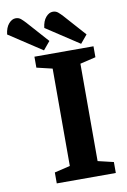

<svg xmlns="http://www.w3.org/2000/svg" viewBox="-175 -911 641 967"><g transform="rotate(-10 145.5 -427.5)"><path d="M35 -56 115 -75V-573L35 -592V-648H337V-592L257 -573V-75L337 -56V0H35ZM88 -671 123 -713 24 -824Q13 -836 2 -845.5Q-9 -855 -25 -855Q-44 -855 -60.5 -836Q-77 -817 -81 -782ZM278 -671 313 -713 214 -824Q203 -836 192 -845.5Q181 -855 165 -855Q146 -855 129.5 -836Q113 -817 109 -782Z"/></g></svg>

Font: Faustina VF Beta
Style: Regular
Weight: 400
Designer: Alfonso Garcia
Foundry: Omnibus-Type
Version: Version 1.006